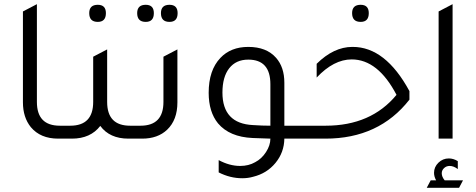

<svg xmlns="http://www.w3.org/2000/svg" viewBox="-20 -665 2281 921"><path d="M259 0Q174 0 128 -55Q90 -102 90 -174V-610L157 -645V-176Q157 -62 267 -62H302V0Z M449 -560Q408 -560 408 -602Q408 -642 449 -642Q488 -642 488 -602Q488 -560 449 -560ZM604 -62H639V0H596Q506 0 461 -61Q414 0 325 0H282V-62H317Q427 -62 427 -176V-393L494 -428V-176Q494 -62 604 -62Z M679 -560Q638 -560 638 -602Q638 -642 679 -642Q718 -642 718 -602Q718 -560 679 -560ZM793 -560Q752 -560 752 -602Q752 -642 793 -642Q832 -642 832 -602Q832 -560 793 -560ZM619 0V-62H654Q764 -62 764 -176V-393L831 -428V-174Q831 -90 782 -43Q737 0 662 0Z M1450 -62V0H1344Q1343 66 1301.5 116.5Q1260 167 1194 183Q1170 190 1142 190Q1084 190 1029 162V103Q1081 131 1132 131Q1173 131 1204 113Q1235 97 1256 64.5Q1277 32 1277 0L1192 -3Q1081 -8 1026 -73Q981 -128 981 -220Q981 -328 1037 -387Q1087 -440 1171 -440Q1258 -440 1304 -388Q1344 -343 1344 -268V-62ZM1277 -261Q1277 -379 1171 -379Q1112 -379 1079.5 -337.5Q1047 -296 1047 -221Q1047 -72 1194 -65Q1238 -62 1277 -62Z M1710 -560Q1669 -560 1669 -602Q1669 -642 1710 -642Q1749 -642 1749 -602Q1749 -560 1710 -560ZM1430 0V-62H1542Q1760 -62 1882 -210Q1793 -380 1667 -380Q1581 -380 1499 -293V-359Q1581 -440 1670 -440H1672Q1829 -440 1944 -228V-187Q1798 0 1541 0Z M2084 0V-610L2151 -645V0ZM2027 236 2046 200H2072Q2062 182 2062 164Q2062 136 2083 115.5Q2104 95 2133 95Q2155 95 2176 108V146Q2156 131 2137 131Q2121 131 2110 141.5Q2099 152 2099 166Q2099 183 2113 200H2201L2182 236Z"/></svg>

Font: Tajawal
Style: Regular
Weight: 400
Designer: Boutros Fonts
Foundry: Created by Boutros International 2017
Version: Version 1.700